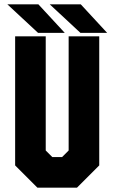

<svg xmlns="http://www.w3.org/2000/svg" viewBox="-20 -868 529 888"><path d="M153 0 50 -103V-700H191.5V-172L222 -141.5H267L297.5 -172V-700H439V-103L336 0ZM475.5 -716H352L210 -848H353.5ZM279.5 -716H156L14 -848H157.5Z"/></svg>

Font: Tourney Condensed Black
Style: Regular
Weight: 900
Width: 3
Designer: Tyler Finck
Foundry: Etcetera Type Co
Version: Version 1.010; ttfautohint (v1.8.3)